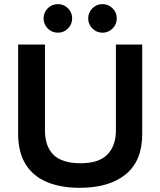

<svg xmlns="http://www.w3.org/2000/svg" viewBox="-20 -888 767 918"><path d="M360.8 10Q270 10 203.8 -17.9Q137.5 -45.8 102.1 -103.3Q66.7 -160.8 66.7 -248.3V-675H195V-264.2Q195 -188.3 235.8 -147.9Q276.7 -107.5 365 -107.5Q453.3 -107.5 493.8 -149.6Q534.2 -191.7 534.2 -263.3V-675H660V-246.7Q660 -119.2 581.2 -54.6Q502.5 10 360.8 10ZM470 -731.7Q441.7 -731.7 421.7 -751.7Q401.7 -771.7 401.7 -800Q401.7 -828.3 421.7 -848.3Q441.7 -868.3 470 -868.3Q498.3 -868.3 518.3 -848.3Q538.3 -828.3 538.3 -800Q538.3 -771.7 518.3 -751.7Q498.3 -731.7 470 -731.7ZM256.7 -731.7Q228.3 -731.7 208.3 -751.7Q188.3 -771.7 188.3 -800Q188.3 -828.3 208.3 -848.3Q228.3 -868.3 256.7 -868.3Q285 -868.3 305 -848.3Q325 -828.3 325 -800Q325 -771.7 305 -751.7Q285 -731.7 256.7 -731.7Z"/></svg>

Font: Funnel Display Light SemiBold
Style: Regular
Weight: 600
Version: Version 1.000